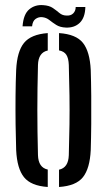

<svg xmlns="http://www.w3.org/2000/svg" viewBox="-20 -739 426 766"><path d="M44.5 -140Q43 -186 42.2 -242.5Q41.5 -299 42 -356Q42.5 -413 44.5 -460Q48 -533.5 75.8 -567.8Q103.5 -602 170.5 -607V-537.5Q133 -529.5 131.5 -480Q129 -383 129 -299.8Q129 -216.5 131.5 -120Q133 -70.5 170.5 -62.5V7Q103.5 2.5 75.8 -32Q48 -66.5 44.5 -140ZM215.5 7V-62Q253 -70 254.5 -120Q256.5 -185 257.2 -242.5Q258 -300 257.2 -357.8Q256.5 -415.5 254.5 -480Q253.5 -506.5 244.8 -520.2Q236 -534 215.5 -538V-607Q283.5 -602.5 311 -567.8Q338.5 -533 342 -460Q343.5 -414 344 -357.5Q344.5 -301 344 -244.2Q343.5 -187.5 342 -140Q338.5 -67 311 -32.2Q283.5 2.5 215.5 7ZM282 -711H320.5Q319.5 -668.5 298.2 -648Q277 -627.5 242.5 -629Q219.5 -630 204.5 -639.5Q189.5 -649 177 -659Q164.5 -669 148.5 -670.5Q134 -672 122 -663.5Q110 -655 108 -634H70Q73.5 -682.5 96.8 -701.8Q120 -721 152 -718.5Q176.5 -717 191 -707Q205.5 -697 217 -687.2Q228.5 -677.5 244 -677Q262 -675.5 272 -685.5Q282 -695.5 282 -711Z"/></svg>

Font: Big Shoulders Stencil Display SemiBold
Style: Regular
Weight: 600
Designer: Patric King
Foundry: XO Type Co
Version: Version 1.000